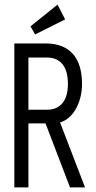

<svg xmlns="http://www.w3.org/2000/svg" viewBox="-20 -811 415 831"><path d="M132 -662 262 -727 229 -791 112 -697ZM42 0H103V-277H177L283 0H348L240 -281C298 -298 335 -369 335 -448C335 -555 287 -623 177 -623H42ZM103 -336V-562H183C243 -562 274 -521 274 -448C274 -377 243 -336 183 -336Z"/></svg>

Font: Inconsolata Condensed
Style: Regular
Weight: 400
Width: 3
Monospace: yes
Designer: Raph Levien, Cyreal, Brenton Simpson
Foundry: Raph Levien, Cyreal, Google
Version: Version 3.100